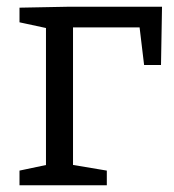

<svg xmlns="http://www.w3.org/2000/svg" viewBox="-20 -548 515 568"><path d="M459.3 -528 456.3 -355.7H406.3L391.3 -480.7L403 -467H190.3L196 -480.3V-47.3L184.3 -62L296 -43.3V0H37.7V-43.3L126.3 -62L116 -47.3V-478.3L127.3 -462.7L37.7 -482V-525.3L178 -528Z"/></svg>

Font: Bitter Thin
Style: Regular
Weight: 100
Designer: Sol Matas, and Bitter project Authors
Foundry: Sol Matas
Version: Version 2.002